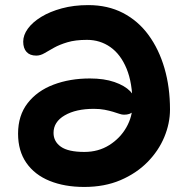

<svg xmlns="http://www.w3.org/2000/svg" viewBox="-20 -731 737 761"><path d="M313.8 10Q236.2 10 176.9 -14Q117.6 -38 84.6 -85.3Q51.6 -132.6 51.6 -201.2Q51.6 -273.2 89.5 -322.1Q127.4 -371 192.1 -395.5Q256.8 -420 336 -420Q392.8 -420 433.5 -405.9Q474.2 -391.8 496 -369.5Q517.8 -347.2 517.8 -323.2Q517.8 -300.2 506.7 -288.3Q495.6 -276.4 471.2 -276.4Q463 -276.4 452.4 -280.1Q441.8 -283.8 427.8 -288Q413.8 -292.2 395.1 -295.9Q376.4 -299.6 352 -299.6Q281 -299.6 236.6 -273.8Q192.2 -248 192.2 -204.4Q192.2 -170 221.4 -149.4Q250.6 -128.8 314.4 -128.8Q370 -128.8 413.1 -155.9Q456.2 -183 480.7 -225.9Q505.2 -268.8 505.2 -317.2Q505.2 -402 481.7 -458.9Q458.2 -515.8 417.4 -544.4Q376.6 -573 324.8 -573Q278.8 -573 247.2 -563.5Q215.6 -554 193.9 -541.8Q172.2 -529.6 156 -520.1Q139.8 -510.6 123.8 -510.6Q98.4 -510.6 85.2 -525.2Q72 -539.8 72 -566Q72 -592 90.5 -617.5Q109 -643 143.3 -664Q177.6 -685 225.1 -697.9Q272.6 -710.8 329.8 -710.8Q407.2 -710.8 467.3 -679.7Q527.4 -648.6 568.7 -592.2Q610 -535.8 631.9 -460.6Q653.8 -385.4 653.8 -297Q653.8 -242 631.1 -187.5Q608.4 -133 564.4 -88.4Q520.4 -43.8 457.4 -16.9Q394.4 10 313.8 10Z"/></svg>

Font: Shantell Sans Light
Style: Regular
Weight: 300
Designer: Stephen Nixon, Anya Danilova, Shantell Martin
Foundry: Arrow Type
Version: Version 1.011;[c5ecc13dd]